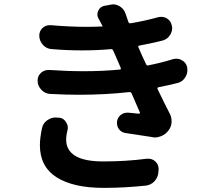

<svg xmlns="http://www.w3.org/2000/svg" viewBox="-20 -827 1040 900"><path d="M176.8 -225.6Q181.6 -250 202.1 -263.7Q220.7 -276.4 241.2 -276.4Q245.1 -276.4 248 -275.4H256.8Q278.3 -273.4 289.1 -254.9Q297.9 -242.2 297.9 -228.5Q297.9 -221.7 295.9 -214.8Q290 -190.4 290 -173.8Q290 -70.3 462.9 -70.3Q572.3 -70.3 668 -83Q671.9 -83 675.8 -83Q693.4 -83 707 -71.3Q723.6 -56.6 723.6 -34.2L722.7 -22.5Q721.7 2.9 705.1 21.5Q688.5 40 664.1 43Q563.5 53.7 465.8 53.7Q323.2 53.7 245.1 3.9Q167 -45.9 167 -146.5Q167 -179.7 176.8 -225.6ZM791 -549.8Q798.8 -551.8 806.6 -551.8Q820.3 -551.8 832 -544.9Q852.5 -534.2 857.4 -511.7Q858.4 -504.9 858.4 -498Q858.4 -481.4 849.6 -466.8Q837.9 -445.3 814.5 -438.5Q776.4 -428.7 722.7 -418Q715.8 -416 718.8 -409.2Q751 -341.8 776.4 -293Q784.2 -277.3 784.2 -259.8Q784.2 -255.9 784.2 -252Q782.2 -230.5 768.6 -213.9Q754.9 -196.3 734.4 -188.5Q719.7 -182.6 705.1 -182.6Q699.2 -182.6 692.4 -184.6Q628.9 -194.3 570.3 -203.1Q550.8 -205.1 538.1 -220.7Q528.3 -234.4 528.3 -250Q528.3 -252.9 528.3 -256.8Q531.2 -276.4 545.9 -288.1Q559.6 -298.8 576.2 -298.8Q579.1 -298.8 582 -298.8Q589.8 -297.9 606.9 -296.4Q624 -294.9 631.8 -293.9Q633.8 -293.9 635.3 -295.9Q636.7 -297.9 635.7 -299.8L596.7 -389.6Q593.8 -395.5 586.9 -395.5Q474.6 -382.8 350.6 -382.8Q285.2 -382.8 215.8 -386.7Q191.4 -387.7 174.8 -405.3Q156.2 -423.8 156.2 -449.2Q156.2 -470.7 171.9 -485.4Q186.5 -499 207 -499Q209 -499 210.9 -499Q295.9 -493.2 373 -493.2Q461.9 -493.2 542 -501Q548.8 -502 545.9 -508.8L532.2 -541L510.7 -589.8Q507.8 -596.7 501 -596.7Q433.6 -590.8 364.3 -590.8Q294.9 -590.8 223.6 -596.7Q199.2 -597.7 182.6 -615.2Q164.1 -634.8 164.1 -660.2Q164.1 -680.7 178.7 -695.3Q193.4 -709 212.9 -709Q214.8 -709 217.8 -709Q307.6 -701.2 383.8 -701.2Q423.8 -701.2 460.9 -703.1Q460.9 -704.1 460.9 -704.1Q451.2 -723.6 442.4 -739.3Q436.5 -749 436.5 -759.8Q436.5 -768.6 440.4 -776.4Q449.2 -795.9 469.7 -799.8L497.1 -804.7Q503.9 -806.6 509.8 -806.6Q526.4 -806.6 542 -796.9Q562.5 -784.2 569.3 -760.7Q575.2 -743.2 582 -723.6Q585 -716.8 591.8 -717.8Q661.1 -729.5 720.7 -746.1Q728.5 -748 735.4 -748Q749 -748 761.7 -741.2Q781.2 -729.5 785.2 -707Q787.1 -701.2 787.1 -695.3Q787.1 -678.7 777.3 -663.1Q764.6 -642.6 741.2 -636.7Q686.5 -623 632.8 -613.3Q626 -612.3 628.9 -605.5L644.5 -569.3L665 -525.4Q668 -518.6 674.8 -520.5Q738.3 -533.2 791 -549.8Z"/></svg>

Font: Gen Jyuu Gothic Bold
Style: Bold
Weight: 700
Designer: [Source Han Sans]
Ryoko NISHIZUKA  (kana & ideographs); Paul D. Hunt (Latin, Greek & Cyrillic); Wenlong ZHANG  (bopomofo
Version: Version 1.002.20150607